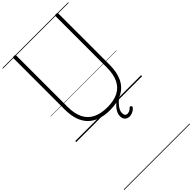

<svg xmlns="http://www.w3.org/2000/svg" viewBox="-685 -1587 2659 2659"><g transform="rotate(-45 645.0 -257.5)"><path d="M647 19Q538 19 455.5 -9.5Q373 -38 317.5 -94.5Q262 -151 234 -235.5Q206 -320 206 -432V-1434Q206 -1444 212 -1448.5Q218 -1453 232 -1453Q247 -1453 253.5 -1448.5Q260 -1444 260 -1434V-430Q260 -298 303 -210Q346 -122 432.5 -78.5Q519 -35 647 -35Q775 -35 860 -78.5Q945 -122 987.5 -210Q1030 -298 1030 -430V-1434Q1030 -1444 1036.5 -1448.5Q1043 -1453 1056 -1453Q1084 -1453 1084 -1434V-432Q1084 -283 1035 -182.5Q986 -82 888.5 -31.5Q791 19 647 19ZM774 273Q735 273 708 248.5Q681 224 681 174Q681 146 692 118.5Q703 91 722.5 65Q742 39 769 14.5Q796 -10 828 -31L866 -30V-25Q842 -7 818.5 15Q795 37 775 61.5Q755 86 743.5 111.5Q732 137 732 162Q732 195 745 210Q758 225 780 225Q798 225 819.5 216Q841 207 860 185Q867 179 874 178.5Q881 178 887 184Q895 191 896 199Q897 207 892 214Q879 232 859 245Q839 258 817 265.5Q795 273 774 273ZM0 928H1290V938H0ZM0 -20H1290V0H0ZM0 -505H1290V-500H0ZM0 -1448H1290V-1438H0Z"/></g></svg>

Font: Playwrite ID Guides
Style: Regular
Weight: 400
Designer: Veronika Burian, José Scaglione
Foundry: TypeTogether
Version: Version 1.003